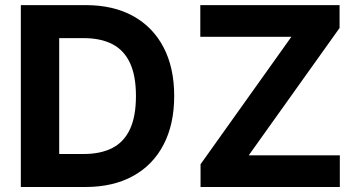

<svg xmlns="http://www.w3.org/2000/svg" viewBox="-20 -748 1434 768"><path d="M321.3 0H131.8V-132H314.3Q382.9 -132 429.6 -156.2Q476.4 -180.3 500.1 -231.7Q523.8 -283.1 523.8 -364.1Q523.8 -444.9 500 -496Q476.2 -547.2 429.6 -571.3Q383.1 -595.5 314.6 -595.5H128.5V-727.5H323.4Q433.2 -727.5 512.3 -683.9Q591.4 -640.3 634.1 -558.9Q676.8 -477.4 676.8 -364.1Q676.8 -250.6 634 -168.9Q591.3 -87.3 511.7 -43.7Q432.1 0 321.3 0ZM216.8 -727.5V0H63.3V-727.5ZM782.2 0V-91L1145.5 -600.8H781.2V-727.5H1338.3V-636.1L975 -126.8H1339.3V0Z"/></svg>

Font: Inter
Style: Regular
Weight: 400
Designer: Rasmus Andersson
Foundry: rsms
Version: Version 4.000;git-8c9346024